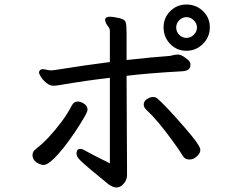

<svg xmlns="http://www.w3.org/2000/svg" viewBox="-20 -799 1040 851"><path d="M806.5 -779Q849 -779 879.5 -750Q910 -721 910 -678Q910 -635 879.5 -604.5Q849 -574 806 -574Q763 -574 734 -604.5Q705 -635 705 -677.5Q705 -720 734.5 -749.5Q764 -779 806.5 -779ZM839 -645Q853 -659 853 -677Q853 -695 839 -709Q825 -723 806.5 -723Q788 -723 774.5 -709.5Q761 -696 761 -677Q761 -658 774.5 -644.5Q788 -631 806.5 -631Q825 -631 839 -645ZM541 -463 543 -58V-23Q543 -2 528.5 15Q514 32 496 32Q481 32 461 18Q365 -60 338 -86Q325 -99 322 -106Q319 -113 319 -119.5Q319 -126 322.5 -132.5Q326 -139 336 -139Q346 -139 358 -131Q406 -105 467 -75V-454Q367 -443 245 -422Q227 -419 217 -419Q200 -419 185 -432Q165 -448 155 -470Q153 -474 153 -477Q153 -485 160 -490Q166 -495 190 -489Q201 -487 204 -487Q207 -487 212.5 -487.5Q218 -488 219 -488Q363 -511 467 -524V-662Q467 -673 459 -682Q446 -699 446 -711V-712Q447 -725 468 -725Q480 -725 507 -719Q533 -714 537 -700Q541 -688 541 -652V-533Q658 -546 731 -551Q739 -552 747.5 -554.5Q756 -557 766 -557H769Q779 -557 791 -550Q803 -543 813.5 -533.5Q824 -524 824 -514V-511Q824 -498 815 -491Q806 -484 786 -483Q640 -475 541 -463ZM868 -135Q868 -126 863 -118Q858 -110 851 -105Q838 -92 819 -92Q800 -92 791 -107Q774 -135 746 -173Q678 -267 632 -309Q617 -322 617 -336Q617 -350 631 -359.5Q645 -369 658 -369Q670 -369 677 -363Q716 -329 801 -231Q862 -161 867 -140Q868 -138 868 -135ZM352 -277Q315 -213 265 -148Q238 -114 213.5 -91Q189 -68 173.5 -68Q158 -68 141 -80Q124 -92 124 -111Q124 -126 135 -135Q143 -141 144 -143Q167 -160 195.5 -190.5Q224 -221 251.5 -257.5Q279 -294 298 -331Q307 -349 325 -349Q338 -349 353 -339Q368 -329 368 -313Q368 -304 352 -277Z"/></svg>

Font: Moon Stars Kai
Style: Bold
Weight: 700
Designer: GuiWonder
Version: Version 1.101